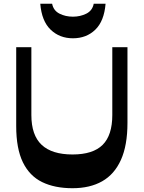

<svg xmlns="http://www.w3.org/2000/svg" viewBox="-20 -979 758 1013"><path d="M362.5 14Q268.5 14 202.1 -18.4Q135.8 -50.8 100.6 -123Q65.5 -195.3 65.5 -313.7V-730H145.5V-372.2Q145.5 -265.5 199.9 -214.7Q254.2 -164 362.7 -164Q470.5 -164 521.5 -214.7Q572.5 -265.5 572.5 -372.2V-730H652.5V-330.7Q652.5 -212 618.1 -135.6Q583.7 -59.2 519.1 -22.6Q454.5 14 362.5 14ZM364.7 -777Q294.5 -777 247.3 -822.3Q200 -867.5 192.5 -959.2H255Q262.2 -923 293.9 -907Q325.5 -891 364.7 -891Q403.5 -891 435.5 -907Q467.5 -923 474.5 -959.2H537Q529.5 -867.5 482.7 -822.3Q436 -777 364.7 -777Z"/></svg>

Font: Savate ExtraLight
Style: Regular
Weight: 200
Designer: Max Esnée
Foundry: Plomb Type
Version: Version 2.000